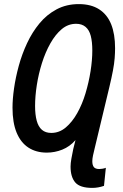

<svg xmlns="http://www.w3.org/2000/svg" viewBox="-20 -729 600 936"><path d="M430 187Q370 187 347 160.5Q324 134 324 83Q324 67 328 44.5Q332 22 337 -2L348 -46Q320 -14 283.5 0.5Q247 15 208 15Q156 15 118.5 -9.5Q81 -34 61 -82.5Q41 -131 41 -204Q41 -246 48.5 -298.5Q56 -351 71.5 -408Q87 -465 112 -518.5Q137 -572 172.5 -615Q208 -658 256 -683.5Q304 -709 364 -709Q424 -709 463.5 -683.5Q503 -658 522 -610.5Q541 -563 541 -494Q541 -472 539 -445.5Q537 -419 530.5 -384.5Q524 -350 513 -304L442 -8Q437 12 433.5 28.5Q430 45 430 57Q430 76 437.5 85.5Q445 95 464 95Q470 95 479.5 93.5Q489 92 496 89L487 177Q473 182 458.5 184.5Q444 187 430 187ZM230 -81Q269 -81 300.5 -107.5Q332 -134 356.5 -177.5Q381 -221 397 -274.5Q413 -328 421.5 -382Q430 -436 430 -483Q430 -525 422.5 -554Q415 -583 397 -598Q379 -613 351 -613Q312 -613 281 -587Q250 -561 225.5 -517.5Q201 -474 184.5 -421.5Q168 -369 159.5 -314.5Q151 -260 151 -212Q151 -170 159 -140.5Q167 -111 184.5 -96Q202 -81 230 -81Z"/></svg>

Font: Ubuntu Sans Mono Medium
Style: Italic
Weight: 500
Italic angle: -13.5°
Monospace: yes
Designer: Dalton Maag Ltd
Foundry: Dalton Maag Ltd
Version: Version 1.006